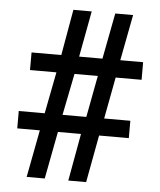

<svg xmlns="http://www.w3.org/2000/svg" viewBox="-52 -759 670 804"><g transform="rotate(5 283.5 -357.0)"><path d="M90 0 128 -199H33V-272H142L176 -447H65V-521H190L224 -714H301L265 -521H363L400 -714H475L438 -521H534V-447H425L392 -272H502V-199H377L340 0H265L301 -199H204L166 0ZM217 -272H317L350 -447H252Z"/></g></svg>

Font: Noto Serif ExtraBold
Style: Regular
Weight: 800
Designer: Monotype Design Team
Foundry: Monotype Imaging Inc.
Version: Version 2.014